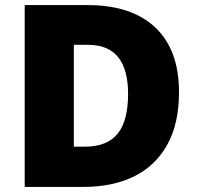

<svg xmlns="http://www.w3.org/2000/svg" viewBox="-20 -734 774 754"><path d="M683 -372Q683 -248 636.5 -165Q590 -82 506 -41Q422 0 308 0H77V-714H324Q497 -714 590 -626Q683 -538 683 -372ZM483 -365Q483 -558 326 -558H270V-158H313Q401 -158 442 -209Q483 -260 483 -365Z"/></svg>

Font: Noto Sans Thaana Black
Style: Regular
Weight: 900
Designer: David Williams
Foundry: Google Inc.
Version: Version 3.001; ttfautohint (v1.8.4.7-5d5b)